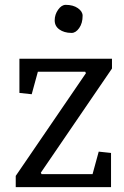

<svg xmlns="http://www.w3.org/2000/svg" viewBox="-20 -772 512 792"><path d="M438 0H44.9V-46.4L334.5 -470.2L331.5 -476.1H136.2L110.8 -383.3L60.1 -388.7V-529.8H441.9V-489.3L148.4 -59.6L151.4 -53.7H361.8L387.2 -146.5L438 -141.1ZM251 -752Q281.7 -752 301.3 -738.3Q320.8 -724.6 320.8 -707Q320.8 -676.3 306.6 -656.2Q292.5 -636.2 275.4 -636.2Q258.8 -636.2 246.6 -640.1Q234.4 -643.6 225.1 -650.4Q205.6 -664.1 205.6 -688Q205.6 -711.9 219.7 -731.9Q233.9 -752 251 -752Z"/></svg>

Font: NoticiaText-Regular
Style: Regular
Weight: 400
Designer: JM Sole
Foundry: JM Sole
Version: Version 1.003